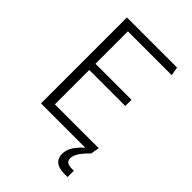

<svg xmlns="http://www.w3.org/2000/svg" viewBox="-266 -841 1153 1153"><g transform="rotate(45 310.0 -265.0)"><path d="M108.5 0H484.5C436 45 412 81.5 412 124C412 162 431.5 200 507 200H534V146.5H519.5C479.5 146.5 465 132.5 465 109C465 82.5 483.5 47.5 534 0L544 -55H171.5V-347H477.5V-399.5H171.5V-675H544L534 -730H108.5Z"/></g></svg>

Font: Monaspace Argon ExtraLight
Style: Regular
Weight: 200
Designer: Riley Cran & the Lettermatic Team
Foundry: Lettermatic
Version: Version 1.000 (Monaspace Argon)